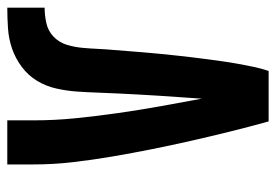

<svg xmlns="http://www.w3.org/2000/svg" viewBox="-138 -638 775 540"><g transform="rotate(-90 250.0 -367.5)"><path d="M179 0Q164 -54 150.5 -108.5Q137 -163 124.5 -218Q112 -273 101 -328Q90 -383 80.5 -438.5Q71 -494 64.5 -549.5Q58 -605 58 -662V-735H182V-662Q182 -602 188 -542.5Q194 -483 202.5 -423.5Q211 -364 221.5 -305.5Q232 -247 243 -188Q245 -217 247 -246.5Q249 -276 251 -305Q253 -334 254.5 -363.5Q256 -393 257.5 -422Q259 -451 260 -480.5Q261 -510 263 -539Q265 -568 271.5 -597Q278 -626 293 -651Q308 -676 332 -694Q356 -712 383.5 -721.5Q411 -731 440.5 -733Q470 -735 499 -735V-630Q477 -630 455 -625Q433 -620 417 -604.5Q401 -589 394.5 -567.5Q388 -546 386 -524Q384 -502 383 -480Q382 -458 380 -436Q378 -414 376.5 -392Q375 -370 373 -348.5Q371 -327 369 -305Q367 -283 364.5 -261Q362 -239 359.5 -217Q357 -195 354 -173Q351 -151 348 -129.5Q345 -108 341 -86Q337 -64 332.5 -42.5Q328 -21 321 0Z"/></g></svg>

Font: Iosevka Curly Extrabold
Style: Regular
Weight: 800
Monospace: yes
Designer: Belleve Invis
Foundry: Belleve Invis
Version: Version 22.1.2; ttfautohint (v1.8.4)